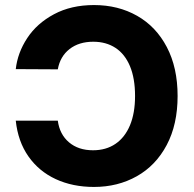

<svg xmlns="http://www.w3.org/2000/svg" viewBox="-20 -737 774 767"><path d="M351.6 -136.7Q403.8 -136.7 441.4 -162.4Q479 -188 499.3 -236.6Q519.5 -285.2 519.5 -353.5Q519.5 -423.8 499.3 -472.4Q479 -521 441.4 -545.7Q403.8 -570.3 352.5 -570.3Q295.4 -570.3 257.8 -541Q220.2 -511.7 210.9 -460L43 -460.9Q50.3 -526.4 88.9 -585Q127.4 -643.6 195.8 -680.2Q264.2 -716.8 355.5 -716.8Q452.1 -716.8 527.8 -673.8Q603.5 -630.9 646.5 -548.8Q689.5 -466.8 689.5 -353.5Q689.5 -239.7 646 -157.7Q602.5 -75.7 526.6 -33Q450.7 9.8 355.5 9.8Q270 9.8 202.6 -21.5Q135.3 -52.7 93.5 -112.3Q51.8 -171.9 43 -254.9H210.9Q218.3 -200.2 255.6 -168.5Q293 -136.7 351.6 -136.7Z"/></svg>

Font: Pretendard ExtraBold
Style: Regular
Weight: 800
Designer: Base glyphs from Inter by Rasmus Andersson; Hangeul glyphs from Noto Sans CJK(Source Han Sans) by Jang Soo-young and Kan
Foundry: Kil Hyung-jin
Version: Version 1.309